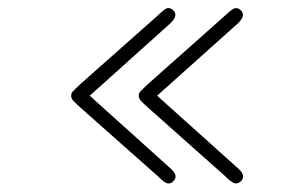

<svg xmlns="http://www.w3.org/2000/svg" viewBox="-20 -495 740 469"><path d="M346.2 -228Q329.1 -243.2 324 -249Q318.8 -254.9 318.8 -261.2Q318.8 -267.1 323.5 -272.2Q328.1 -277.3 341.8 -290Q344.7 -292.5 346.2 -293.9L529.8 -457Q546.9 -473.1 552.7 -474.6Q560.5 -477.1 567.9 -470.2Q582 -457 560.1 -437L363.8 -261.2L560.1 -85Q583 -65.4 567.9 -51.8Q563.5 -47.9 559.1 -47.1Q554.7 -46.4 550.5 -48.3Q546.4 -50.3 541.7 -54Q537.1 -57.6 532.7 -62Q530.8 -64 529.8 -64.9ZM153.8 -261.2Q153.8 -267.1 158.4 -272.2Q163.1 -277.3 176.8 -290Q179.7 -292.5 181.2 -293.9L365.2 -457Q366.2 -458 369.6 -461.2Q373 -464.4 374.3 -465.3Q375.5 -466.3 378.4 -468.8Q381.3 -471.2 382.6 -471.9Q383.8 -472.7 386.2 -474.1Q388.7 -475.6 390.4 -475.3Q392.1 -475.1 394.3 -474.9Q396.5 -474.6 398.7 -473.4Q400.9 -472.2 402.8 -470.2Q417 -457 395 -437L199.2 -261.2L395 -85Q418 -65.4 402.8 -51.8Q400.9 -49.8 398.7 -48.6Q396.5 -47.4 394.3 -47.1Q392.1 -46.9 390.4 -46.9Q388.7 -46.9 386 -48.3Q383.3 -49.8 381.8 -50.5Q380.4 -51.3 377.7 -53.5Q375 -55.7 373.8 -56.9Q372.6 -58.1 369.4 -61Q366.2 -64 365.2 -64.9L181.2 -228Q164.1 -243.2 158.9 -249Q153.8 -254.9 153.8 -261.2Z"/></svg>

Font: Director Light
Style: Regular
Weight: 100
Designer: Ange Degheest & May Jolivet & Justine Herbel
Foundry: Velvetyne Type Foundry
Version: Version 1.000;FEAKit 1.0